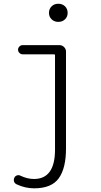

<svg xmlns="http://www.w3.org/2000/svg" viewBox="-20 -771 540 1024"><path d="M162.1 233.4Q114.3 233.4 68.4 211.9Q58.6 207 54.7 197.3Q53.7 192.4 53.7 188.5Q53.7 182.6 56.6 176.8Q60.5 168 70.3 164.6Q80.1 161.1 88.9 166Q126 183.6 161.1 183.6Q273.4 183.6 273.4 27.3V-476.6Q273.4 -481.4 268.6 -481.4H100.6Q90.8 -481.4 83.5 -488.8Q76.2 -496.1 76.2 -505.9Q76.2 -515.6 83.5 -522.9Q90.8 -530.3 100.6 -530.3H296.9Q311.5 -530.3 321.8 -520Q332 -509.8 332 -496.1V21.5Q332 126 293.5 179.7Q254.9 233.4 162.1 233.4ZM241.2 -702.1Q241.2 -723.6 255.4 -737.3Q269.5 -751 291 -751Q312.5 -751 326.7 -737.3Q340.8 -723.6 340.8 -702.1Q340.8 -681.6 326.7 -668Q312.5 -654.3 291 -654.3Q269.5 -654.3 255.4 -668Q241.2 -681.6 241.2 -702.1Z"/></svg>

Font: Gen Jyuu Gothic L Monospace Light
Style: Regular
Weight: 300
Designer: [Source Han Sans]
Ryoko NISHIZUKA  (kana & ideographs); Paul D. Hunt (Latin, Greek & Cyrillic); Wenlong ZHANG  (bopomofo
Version: Version 1.002.20150607